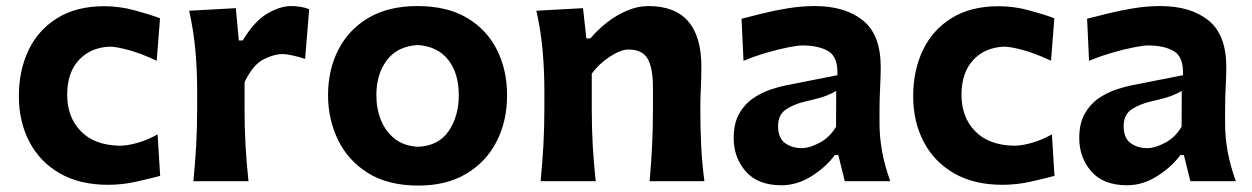

<svg xmlns="http://www.w3.org/2000/svg" viewBox="-20 -586 4050 621"><path d="M329.1 11.7Q237.8 11.7 173.3 -25.4Q108.9 -62.5 75 -127.4Q41 -192.4 41 -274.9Q41 -358.4 72.5 -424.1Q104 -489.7 165.8 -527.8Q227.5 -565.9 317.4 -565.9Q366.7 -565.9 415.3 -552.7Q463.9 -539.6 497.6 -526.9L486.8 -389.6Q434.1 -414.1 394.5 -424.6Q355 -435.1 335 -435.1Q272.9 -432.6 235.1 -391.8Q197.3 -351.1 197.3 -279.3Q197.3 -207 241.5 -161.6Q285.6 -116.2 367.2 -114.7Q392.1 -114.7 424.8 -124Q457.5 -133.3 489.7 -151.4L498 -17.1Q466.3 -8.8 421.4 1.5Q376.5 11.7 329.1 11.7Z M605.5 0Q611.3 -59.6 614.5 -115.2Q617.7 -170.9 617.7 -239.7V-294.4Q617.7 -356.9 612.1 -421.4Q606.4 -485.8 591.8 -551.3L742.7 -559.6L752.4 -455.1H765.1Q803.2 -518.1 844.7 -542.2Q886.2 -566.4 921.9 -566.4Q934.6 -566.4 950.2 -564.2Q965.8 -562 980 -556.2L966.8 -395.5Q947.8 -401.9 927.2 -406.5Q906.7 -411.1 892.6 -411.1Q866.7 -411.1 832.5 -394Q798.3 -377 771 -320.3V-231.4Q771 -168.9 774.2 -114.3Q777.3 -59.6 783.7 0Z M1333.5 14.2Q1234.4 14.2 1169.4 -26.9Q1104.5 -67.9 1072.8 -134.5Q1041 -201.2 1041 -277.8Q1041 -360.4 1074.5 -425.5Q1107.9 -490.7 1172.4 -528.6Q1236.8 -566.4 1330.1 -566.4Q1426.3 -566.4 1490.7 -528.1Q1555.2 -489.7 1587.6 -424.3Q1620.1 -358.9 1620.1 -277.8Q1620.1 -194.8 1586.4 -128.7Q1552.7 -62.5 1488.5 -24.2Q1424.3 14.2 1333.5 14.2ZM1332.5 -111.3Q1398.9 -114.3 1431.4 -162.4Q1463.9 -210.4 1463.9 -277.8Q1463.9 -349.1 1429.9 -392.3Q1396 -435.5 1332.5 -440.4Q1266.1 -437 1231.7 -391.8Q1197.3 -346.7 1197.3 -277.8Q1197.3 -234.4 1212.4 -197Q1227.5 -159.7 1257.6 -136.5Q1287.6 -113.3 1332.5 -111.3Z M1728.5 0Q1734.4 -59.6 1737.5 -115.2Q1740.7 -170.9 1740.7 -239.7V-294.4Q1740.7 -356.9 1735.1 -421.4Q1729.5 -485.8 1714.8 -551.3L1865.7 -559.6L1876.5 -461.9H1889.6Q1912.1 -488.8 1942.4 -512.7Q1972.7 -536.6 2007.6 -551.5Q2042.5 -566.4 2077.1 -566.4Q2248.5 -566.4 2248.5 -370.1Q2248.5 -334.5 2246.8 -300.8Q2245.1 -267.1 2245.1 -239.7Q2245.1 -170.9 2247.8 -115.2Q2250.5 -59.6 2258.3 0H2081.1Q2086.4 -59.6 2089.1 -114.3Q2091.8 -168.9 2091.8 -231.4V-305.7Q2091.8 -366.2 2074.7 -396Q2057.6 -425.8 2012.7 -425.8Q1987.8 -425.8 1952.6 -402.8Q1917.5 -379.9 1894 -348.1V-231.4Q1894 -168.9 1897.2 -114.3Q1900.4 -59.6 1906.7 0Z M2507.8 13.2Q2431.2 13.2 2392.1 -31.5Q2353 -76.2 2353 -139.6Q2353 -186 2370.1 -217Q2387.2 -248 2414.1 -266.8Q2440.9 -285.6 2470.5 -295.7Q2500 -305.7 2524.9 -310.5L2688.5 -342.8Q2690.9 -400.9 2659.9 -419.9Q2628.9 -439 2574.7 -439Q2561 -439 2529.5 -432.9Q2498 -426.8 2459.5 -415.5Q2420.9 -404.3 2384.8 -389.2L2378.4 -525.4Q2405.3 -532.2 2444.3 -542Q2483.4 -551.8 2527.8 -559.1Q2572.3 -566.4 2615.2 -566.4Q2713.4 -566.4 2771 -520Q2828.6 -473.6 2828.6 -369.1Q2828.6 -342.3 2826.7 -304Q2824.7 -265.6 2824.7 -233.9V-184.6Q2824.7 -143.6 2832.8 -97.7Q2840.8 -51.8 2859.4 0H2712.4L2691.4 -84.5H2680.2Q2651.4 -45.4 2604.7 -16.1Q2558.1 13.2 2507.8 13.2ZM2573.2 -106.9Q2598.6 -106.9 2631.3 -124.5Q2664.1 -142.1 2684.1 -176.3L2684.6 -292Q2673.8 -285.2 2654.1 -277.1Q2634.3 -269 2583 -257.3Q2548.8 -249.5 2522.7 -232.4Q2496.6 -215.3 2496.6 -178.2Q2496.6 -139.6 2519 -123.3Q2541.5 -106.9 2573.2 -106.9Z M3221.7 11.7Q3130.4 11.7 3065.9 -25.4Q3001.5 -62.5 2967.5 -127.4Q2933.6 -192.4 2933.6 -274.9Q2933.6 -358.4 2965.1 -424.1Q2996.6 -489.7 3058.3 -527.8Q3120.1 -565.9 3210 -565.9Q3259.3 -565.9 3307.9 -552.7Q3356.4 -539.6 3390.1 -526.9L3379.4 -389.6Q3326.7 -414.1 3287.1 -424.6Q3247.6 -435.1 3227.5 -435.1Q3165.5 -432.6 3127.7 -391.8Q3089.8 -351.1 3089.8 -279.3Q3089.8 -207 3134 -161.6Q3178.2 -116.2 3259.8 -114.7Q3284.7 -114.7 3317.4 -124Q3350.1 -133.3 3382.3 -151.4L3390.6 -17.1Q3358.9 -8.8 3314 1.5Q3269 11.7 3221.7 11.7Z M3625.5 13.2Q3548.8 13.2 3509.8 -31.5Q3470.7 -76.2 3470.7 -139.6Q3470.7 -186 3487.8 -217Q3504.9 -248 3531.7 -266.8Q3558.6 -285.6 3588.1 -295.7Q3617.7 -305.7 3642.6 -310.5L3806.2 -342.8Q3808.6 -400.9 3777.6 -419.9Q3746.6 -439 3692.4 -439Q3678.7 -439 3647.2 -432.9Q3615.7 -426.8 3577.1 -415.5Q3538.6 -404.3 3502.4 -389.2L3496.1 -525.4Q3522.9 -532.2 3562 -542Q3601.1 -551.8 3645.5 -559.1Q3689.9 -566.4 3732.9 -566.4Q3831.1 -566.4 3888.7 -520Q3946.3 -473.6 3946.3 -369.1Q3946.3 -342.3 3944.3 -304Q3942.4 -265.6 3942.4 -233.9V-184.6Q3942.4 -143.6 3950.4 -97.7Q3958.5 -51.8 3977.1 0H3830.1L3809.1 -84.5H3797.9Q3769 -45.4 3722.4 -16.1Q3675.8 13.2 3625.5 13.2ZM3690.9 -106.9Q3716.3 -106.9 3749 -124.5Q3781.7 -142.1 3801.8 -176.3L3802.2 -292Q3791.5 -285.2 3771.7 -277.1Q3752 -269 3700.7 -257.3Q3666.5 -249.5 3640.4 -232.4Q3614.3 -215.3 3614.3 -178.2Q3614.3 -139.6 3636.7 -123.3Q3659.2 -106.9 3690.9 -106.9Z"/></svg>

Font: Pinar-DS3-FD Bold
Style: Regular
Weight: 700
Designer: Amin Abedi
Version: Version 3.000